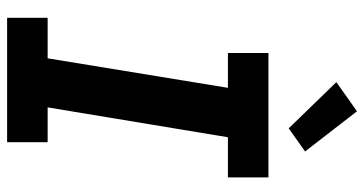

<svg xmlns="http://www.w3.org/2000/svg" viewBox="-262 -762 1024 540"><g transform="rotate(90 250.0 -492.0)"><path d="M30 0V-114H144L227 -621H129V-735H479V-621H366L282 -114H380V0ZM341 -792 211 -926 293 -984 406 -838Z"/></g></svg>

Font: Iosevka Curly Slab HvObl
Style: Regular
Weight: 900
Italic angle: -9°
Monospace: yes
Designer: Belleve Invis
Foundry: Belleve Invis
Version: Version 11.1.0; ttfautohint (v1.8.3)